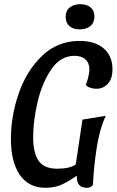

<svg xmlns="http://www.w3.org/2000/svg" viewBox="-20 -875 556 915"><path d="M423 5Q420 12 412 16Q404 20 394 20Q368 20 356.5 5.5Q345 -9 346 -38Q313 -14 278 3Q243 20 197 20Q117 20 74.5 -41.5Q32 -103 32 -214Q32 -321 69 -429Q106 -537 180 -608.5Q254 -680 359 -680Q433 -680 474.5 -644Q516 -608 516 -545Q516 -500 494 -476Q472 -452 439 -452Q424 -452 409.5 -457Q395 -462 389 -471Q396 -487 401 -509Q406 -531 406 -544Q406 -576 386.5 -592.5Q367 -609 335 -609Q268 -609 224 -544Q180 -479 159 -388.5Q138 -298 138 -221Q138 -148 163.5 -109.5Q189 -71 253 -71Q311 -71 341 -91L373 -305L484 -323Q455 -261 441 -171.5Q427 -82 423 5ZM430 -797Q430 -767 410.5 -751Q391 -735 359 -735Q329 -735 311 -750.5Q293 -766 293 -795Q293 -824 312.5 -839.5Q332 -855 362 -855Q393 -855 411.5 -840Q430 -825 430 -797Z"/></svg>

Font: Sansita Light Italic
Style: Regular
Weight: 300
Italic angle: -11°
Designer: Pablo Cosgaya
Foundry: Omnibus-Type
Version: Version 1.006